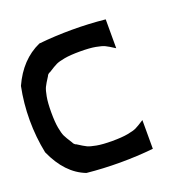

<svg xmlns="http://www.w3.org/2000/svg" viewBox="-120 -787 906 906"><g transform="rotate(-20 333.5 -333.5)"><path d="M166.7 -8.3Q70.8 -45 16.7 -166.7Q0 -248.3 0 -333.3Q0 -418.3 16.7 -500Q68.3 -614.2 166.7 -658.3Q248.3 -666.7 333.3 -666.7Q418.3 -666.7 500 -658.3V-513.3Q469.2 -533.3 455 -540Q440.8 -546.7 411.2 -552.1Q381.7 -557.5 333.3 -557.5Q285 -557.5 255.4 -552.1Q225.8 -546.7 211.7 -540Q197.5 -533.3 166.7 -513.3V-514.2Q155 -508.3 152.5 -500Q132.5 -469.2 125.8 -455Q119.2 -440.8 113.8 -411.2Q108.3 -381.7 108.3 -333.3Q108.3 -285 113.8 -255.4Q119.2 -225.8 125.8 -211.7Q132.5 -197.5 152.5 -166.7Q155.8 -157.5 166.7 -151.7V-152.5Q197.5 -132.5 211.7 -125.8Q225.8 -119.2 255.4 -113.8Q285 -108.3 333.3 -108.3Q381.7 -108.3 411.2 -113.8Q440.8 -119.2 455 -125.8Q469.2 -132.5 500 -152.5V-8.3Q418.3 0 333.3 0Q248.3 0 166.7 -8.3Z"/></g></svg>

Font: 0xA000-Mono
Style: Mono-Bold
Weight: 700
Version: Version 0.1